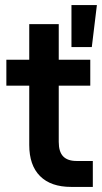

<svg xmlns="http://www.w3.org/2000/svg" viewBox="-20 -735 401 755"><path d="M5 -500H95V-640H211V-500H335V-398H211V-177Q211 -138 228.5 -120Q246 -102 281 -102H345V0H260Q180 0 137.5 -42.5Q95 -85 95 -165V-398H5ZM261 -715H361L341 -550H261Z"/></svg>

Font: PT Root UI Web Bold
Style: Regular
Weight: 700
Designer: Vitaly Kuzmin
Foundry: ParaType Ltd.
Version: Version 1.000W